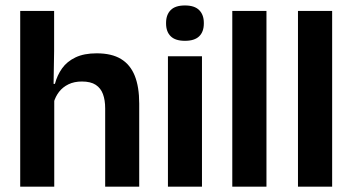

<svg xmlns="http://www.w3.org/2000/svg" viewBox="-20 -702 1326 722"><path d="M375.5 0V-294.5Q375.5 -325.5 367.2 -348Q359 -370.5 340 -383Q321 -395.5 288 -395.5Q259 -395.5 237.5 -385Q216 -374.5 202.2 -356.8Q188.5 -339 182 -316.5L156 -386.5H186.5Q195 -419 213.5 -445Q232 -471 264 -486.2Q296 -501.5 343.5 -501.5Q400 -501.5 435 -480.2Q470 -459 486.8 -417Q503.5 -375 503.5 -313V0ZM56 0V-661H183.5V-510L181 -357.5L184 -348V0Z M611.5 0V-490.5H739.5V0ZM675.5 -548.5Q639 -548.5 621.8 -565.8Q604.5 -583 604.5 -613.5V-616Q604.5 -646.5 621.8 -664Q639 -681.5 675.5 -681.5Q711.5 -681.5 729 -664Q746.5 -646.5 746.5 -616V-613.5Q746.5 -582.5 729 -565.5Q711.5 -548.5 675.5 -548.5Z M853.5 0V-661H982V0Z M1100.5 0V-661H1229V0Z"/></svg>

Font: Anek Telugu SemiBold
Style: Regular
Weight: 600
Designer: Omkar Bhoir (Telugu), Yesha Goshar (Latin)
Foundry: Ek Type
Version: Version 1.003